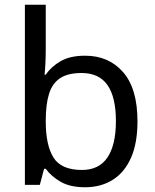

<svg xmlns="http://www.w3.org/2000/svg" viewBox="-20 -780 655 810"><path d="M173 -575Q173 -541 171.5 -511.5Q170 -482 168 -465H173Q196 -499 236 -522Q276 -545 339 -545Q439 -545 499.5 -475.5Q560 -406 560 -268Q560 -176 532.5 -114Q505 -52 455 -21Q405 10 339 10Q276 10 236 -13Q196 -36 173 -68H166L148 0H85V-760H173ZM324 -472Q267 -472 234 -450.5Q201 -429 187 -384.5Q173 -340 173 -271V-267Q173 -168 205.5 -115.5Q238 -63 326 -63Q398 -63 433.5 -116Q469 -169 469 -269Q469 -370 433.5 -421Q398 -472 324 -472Z"/></svg>

Font: Noto Sans Hebrew
Style: Regular
Weight: 400
Designer: Monotype Design Team
Foundry: Monotype Imaging Inc.
Version: Version 2.003